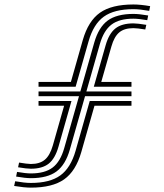

<svg xmlns="http://www.w3.org/2000/svg" viewBox="-20 -830 734 858"><path d="M152.2 -442.5V-463.8H296.8L350 -651.2Q374.5 -736.2 426.6 -773.1Q478.8 -810 576.2 -810Q607.8 -810 651 -802.5L646.8 -781.5Q604.2 -789 576.2 -789Q490.2 -789 443.9 -755.5Q397.5 -722 375.8 -645.2L318 -442.5ZM52 -41 56.2 -61.8Q95.2 -55 118 -55Q180.5 -55 215.1 -81.2Q249.8 -107.5 267 -168L333 -400H152.2V-421.2H339L401.2 -639.8Q420.8 -708.2 461.1 -738Q501.5 -767.8 576.2 -767.8Q602 -767.8 642.2 -760.8L638 -739.8Q599 -746.5 576.2 -746.5Q513 -746.5 478.4 -720.2Q443.8 -694 426.5 -634L366 -421.2H567.5V-400H360L292.2 -162Q272.8 -93.5 232.2 -63.6Q191.8 -33.8 118 -33.8Q93.8 -33.8 52 -41ZM399.2 -442.5 452.2 -628.2Q467 -680 495.6 -702.8Q524.2 -725.5 576.2 -725.5Q594.5 -725.5 633.8 -719L629.2 -698.2Q593.2 -704.2 576.2 -704.2Q535.5 -704.2 512.9 -685.2Q490.2 -666.2 477.8 -622.2L432.5 -463.8H567.5V-442.5ZM43.2 1 47.8 -20Q90.2 -12.5 118 -12.5Q203 -12.5 249.4 -46Q295.8 -79.5 317.8 -156.2L381 -378.8H567.5V-357.5H402.2L343.2 -150.2Q318.8 -65.2 266.5 -28.4Q214.2 8.5 118 8.5Q88.8 8.5 43.2 1ZM60.8 -82.5 65.2 -103.5Q82.8 -100.5 96.4 -98.9Q110 -97.2 118 -97.2Q157.8 -97.2 180.5 -116.4Q203.2 -135.5 216 -179.8L266.5 -357.5H152.2V-378.8H299.5L241.2 -174Q226.2 -121.5 197.8 -98.8Q169.2 -76 118 -76Q100 -76 60.8 -82.5Z"/></svg>

Font: Big Shoulders Inline Text ExtraBold
Style: Regular
Weight: 800
Designer: Patric King
Foundry: XO Type Co
Version: Version 1.000